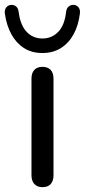

<svg xmlns="http://www.w3.org/2000/svg" viewBox="-57 -768 351 793"><path d="M118 5Q97 5 85 -8Q73 -21 73 -44V-443Q73 -467 85 -479.5Q97 -492 118 -492Q140 -492 152 -479.5Q164 -467 164 -443V-44Q164 -21 152.5 -8Q141 5 118 5ZM118 -549Q74 -549 42 -569.5Q10 -590 -10 -626.5Q-30 -663 -37 -712Q-39 -728 -31 -737.5Q-23 -747 -11 -748Q2 -748 10 -741Q18 -734 20 -719Q27 -664 53 -636.5Q79 -609 118 -609Q157 -609 183.5 -636.5Q210 -664 216 -719Q218 -734 226.5 -741Q235 -748 247 -748Q260 -747 267.5 -737.5Q275 -728 273 -712Q267 -663 247 -626.5Q227 -590 194.5 -569.5Q162 -549 118 -549Z"/></svg>

Font: Nunito ExtraLight Medium
Style: Regular
Weight: 500
Version: Version 3.602